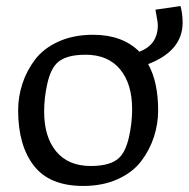

<svg xmlns="http://www.w3.org/2000/svg" viewBox="-20 -605 624 635"><path d="M503 -240Q503 -195 489 -152Q475 -109 447 -72Q419 -35 369.5 -12.5Q320 10 255 10Q144 10 92 -57Q40 -124 40 -240Q40 -285 54 -328Q68 -371 96 -408Q124 -445 173.5 -467.5Q223 -490 288 -490Q385 -490 441 -434Q502 -457 502 -522Q502 -531 494 -573L577 -585Q584 -559 584 -530Q584 -437 470 -393Q503 -334 503 -240ZM263 -424Q196 -424 168 -396Q147 -375 136.5 -328.5Q126 -282 126 -236Q126 -152 166 -104Q206 -56 280 -56Q347 -56 375 -84Q396 -105 406.5 -151.5Q417 -198 417 -244Q417 -328 377 -376Q337 -424 263 -424Z"/></svg>

Font: Enriqueta
Style: Regular
Weight: 400
Designer: Viviana Monsalve, Gustavo Ibarra
Foundry: Viviana Monsalve, Gustavo Ibarra
Version: Version 1.002